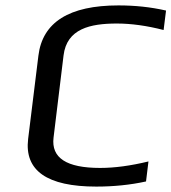

<svg xmlns="http://www.w3.org/2000/svg" viewBox="-20 -680 634 710"><path d="M412 -593C465 -593 523 -585 585 -569L594 -641C537 -654 479 -660 418 -660C236 -660 137 -598 122 -474L84 -166C70 -49 154 10 336 10C399 10 461 4 520 -9L529 -83C463 -67 404 -59 350 -59C226 -59 169 -96 178 -171L215 -475C227 -574 314 -593 412 -593Z"/></svg>

Font: Gamestation Text
Style: Italic
Weight: 400
Designer: Jonas Hecksher
Foundry: Jonas Hecksher, Playtypeª, e-types AS
Version: Version 1.003